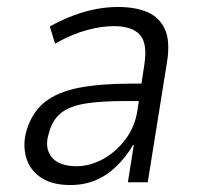

<svg xmlns="http://www.w3.org/2000/svg" viewBox="-20 -523 571 551"><path d="M182 8Q128 8 96 -14.5Q64 -37 54.5 -73Q45 -109 56 -148Q72 -201 108.5 -230Q145 -259 206 -271Q267 -283 356 -283H398L391 -233H339Q271 -233 226 -226Q181 -219 155.5 -199Q130 -179 120 -140Q107 -99 128 -72.5Q149 -46 200 -46Q238 -46 275.5 -66.5Q313 -87 340 -123Q367 -159 374 -204L394 -336Q404 -398 381.5 -423Q359 -448 307 -448Q272 -448 230.5 -437Q189 -426 138 -398L123 -447Q157 -466 190.5 -478.5Q224 -491 256 -497Q288 -503 318 -503Q369 -503 403.5 -488Q438 -473 453.5 -438.5Q469 -404 459 -343L404 0H347L364 -107H362Q342 -73 315 -46.5Q288 -20 255 -6Q222 8 182 8Z"/></svg>

Font: Nunito Sans 7pt Condensed Light
Style: Italic
Weight: 300
Width: 3
Italic angle: -9°
Designer: Vernon Adams
Foundry: Vernon Adams
Version: Version 3.101;gftools[0.9.27]